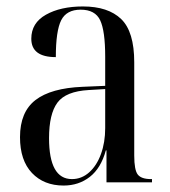

<svg xmlns="http://www.w3.org/2000/svg" viewBox="-20 -565 526 595"><path d="M177 10Q116 10 79 -29Q42 -68 42 -140Q42 -218 90 -255Q138 -292 236 -296L306 -299V-389Q306 -469 290.5 -502Q275 -535 230 -535Q186 -535 169.5 -502Q153 -469 153 -388Q77 -388 77 -445Q77 -494 122.5 -519.5Q168 -545 237 -545Q315 -545 355.5 -506Q396 -467 396 -372V-83Q396 -38 407 -24Q418 -10 448 -10H451V0H310V-99H308Q293 -44 258.5 -17Q224 10 177 10ZM203 -10Q233 -10 256.5 -31Q280 -52 293 -88Q306 -124 306 -168V-289L255 -286Q184 -282 158 -247Q132 -212 132 -137Q132 -10 203 -10Z"/></svg>

Font: Noto Serif Display Condensed
Style: Regular
Weight: 400
Width: 3
Designer: Monotype Design Team
Foundry: Monotype Imaging Inc.
Version: Version 2.009